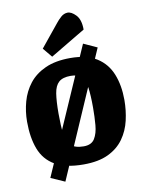

<svg xmlns="http://www.w3.org/2000/svg" viewBox="-90 -800 722 948"><g transform="rotate(-10 270.5 -326.0)"><path d="M160 84 90 53 364 -572 432 -541ZM264 16Q174 16 121.5 -14.5Q69 -45 47 -102.5Q25 -160 25 -240Q25 -291 38.5 -340Q52 -389 82.5 -428Q113 -467 164 -490Q215 -513 289 -513Q372 -513 422 -481Q472 -449 494.5 -392.5Q517 -336 517 -263Q517 -211 505.5 -161Q494 -111 465.5 -71Q437 -31 388 -7.5Q339 16 264 16ZM280 -72Q319 -72 335 -98Q351 -124 354.5 -165.5Q358 -207 358 -252Q358 -315 352.5 -353Q347 -391 329.5 -408.5Q312 -426 276 -426Q236 -426 216.5 -408.5Q197 -391 191 -353Q185 -315 185 -252Q185 -192 190 -152Q195 -112 215.5 -92Q236 -72 280 -72ZM203 -535 164 -582 256 -695Q267 -709 281.5 -722Q296 -735 314 -736Q334 -737 356.5 -713.5Q379 -690 379 -640Z"/></g></svg>

Font: Faustina Light ExtraBold
Style: Regular
Weight: 800
Version: Version 1.200